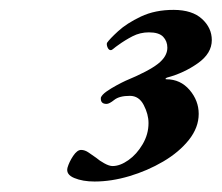

<svg xmlns="http://www.w3.org/2000/svg" viewBox="-20 -795 440 381"><path d="M167.7 -434.8Q144 -434.8 127.3 -441.8Q110.6 -448.7 113.9 -462.1Q117.2 -473.6 125.1 -485.5Q133.1 -497.5 140.9 -497.5Q148.5 -497.5 156 -492.2Q163.5 -486.9 171.1 -481.7Q177.2 -476.3 187 -470.9Q196.7 -465.5 203.4 -465.5Q218.2 -465.5 234.8 -477.2Q251.4 -488.9 263 -508.7Q274.7 -528.5 274.7 -550.8Q274.7 -568.4 265.2 -586.6Q255.8 -604.8 237.7 -604.8Q216.8 -604.8 206.8 -596.8Q196.8 -588.8 191.5 -588.8Q185 -588.8 182.3 -592Q179.5 -595.2 180.2 -601.5Q182.4 -607 191.3 -613.4Q200.3 -619.7 211.2 -625.6Q222.1 -631.5 229.1 -634.7Q274.6 -653.6 293.4 -668.3Q312.1 -683 312.1 -700.3Q312.1 -713.2 303.8 -722Q295.4 -730.8 275.5 -730.8Q258 -730.8 242.9 -723Q227.9 -715.2 214.7 -705.6Q209.3 -701.9 205.6 -698.7Q202 -695.5 199.8 -695.5Q195.8 -695.5 193.5 -700.8Q191.2 -706.1 192.3 -709.9Q197.4 -717.5 214.4 -733.1Q231.4 -748.7 259.5 -762.1Q287.7 -775.5 324.9 -775.4Q361.6 -775.2 380.9 -757.4Q400.3 -739.6 400.3 -715.5Q400.3 -689 372.6 -669.5Q344.9 -649.9 311.3 -641Q309.1 -640 308.5 -638.8Q307.9 -637.7 310.1 -637.7Q338 -637.7 356.2 -616.5Q374.3 -595.3 374.3 -569Q374.3 -542 354.9 -517.5Q335.4 -493 303.9 -474.5Q272.4 -456 236.6 -445.4Q200.9 -434.8 167.7 -434.8Z"/></svg>

Font: EB Garamond
Style: Italic
Weight: 400
Italic angle: -17.2°
Designer: Georg Duffner and Octavio Pardo
Foundry: Georg Duffner
Version: Version 1.001